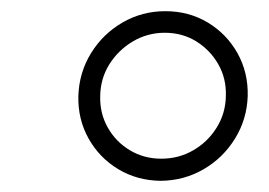

<svg xmlns="http://www.w3.org/2000/svg" viewBox="-20 -756 486 347"><path d="M270.5 -429.2Q228 -429.7 193.8 -450.2Q159.7 -470.7 140.1 -505.6Q120.6 -540.5 121.6 -582.5Q123 -625 144.5 -659.9Q166 -694.8 201.4 -715.3Q236.8 -735.8 278.8 -735.8Q321.3 -735.8 355.5 -715.3Q389.6 -694.8 409.2 -659.9Q428.7 -625 427.7 -582.5Q426.3 -540.5 404.8 -505.6Q383.3 -470.7 348.1 -450.2Q313 -429.7 270.5 -429.2ZM271.5 -469.2Q303.2 -469.2 329.3 -484.4Q355.5 -499.5 371.6 -525.4Q387.7 -551.3 388.2 -582.5Q389.2 -614.3 374.5 -639.9Q359.9 -665.5 334.7 -681.2Q309.6 -696.8 277.8 -696.8Q246.6 -696.8 220.2 -681.2Q193.8 -665.5 177.7 -639.9Q161.6 -614.3 161.1 -582.5Q160.2 -551.3 174.8 -525.4Q189.5 -499.5 214.8 -484.4Q240.2 -469.2 271.5 -469.2Z"/></svg>

Font: Inter 17pt ExtraLight
Style: Italic
Weight: 250
Italic angle: -9.3988°
Version: Version 4.001;git-66647c0bb